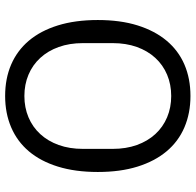

<svg xmlns="http://www.w3.org/2000/svg" viewBox="-27 -723 762 748"><g transform="rotate(90 354.0 -349.0)"><path d="M354 12Q286 12 231.5 -11.5Q177 -35 138.5 -80.5Q100 -126 79 -193.5Q58 -261 58 -349Q58 -437 79 -504Q100 -571 138.5 -617Q177 -663 231.5 -686.5Q286 -710 354 -710Q421 -710 476 -686.5Q531 -663 569.5 -617Q608 -571 629 -504Q650 -437 650 -349Q650 -261 629 -193.5Q608 -126 569.5 -80.5Q531 -35 476 -11.5Q421 12 354 12ZM354 -63Q399 -63 437 -79Q475 -95 502.5 -125Q530 -155 545 -197Q560 -239 560 -291V-407Q560 -459 545 -501Q530 -543 502.5 -573Q475 -603 437 -619Q399 -635 354 -635Q309 -635 271 -619Q233 -603 205.5 -573Q178 -543 163 -501Q148 -459 148 -407V-291Q148 -239 163 -197Q178 -155 205.5 -125Q233 -95 271 -79Q309 -63 354 -63Z"/></g></svg>

Font: IBM Plex Sans KR
Style: Regular
Weight: 400
Designer: Mike Abbink; Paul van der Laan; Pieter van Rosmalen; Wujin Sim; Chorong Kim; Dohee Lee;
Foundry: Sandoll Inc.
Version: Version 1.001